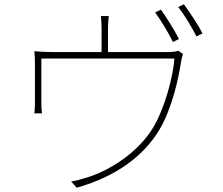

<svg xmlns="http://www.w3.org/2000/svg" viewBox="-20 -849 1040 896"><path d="M731 -804 704 -791C731 -754 768 -693 787 -653L815 -667C793 -711 756 -769 731 -804ZM838 -829 812 -816C841 -779 874 -724 897 -679L925 -693C905 -732 865 -793 838 -829ZM834 -597 812 -612C804 -609 791 -606 758 -606H484V-716C484 -729 485 -755 488 -774H451C453 -755 454 -729 454 -716V-606H225C193 -606 164 -608 140 -610C143 -590 143 -562 143 -542C143 -510 143 -395 143 -364C143 -352 142 -330 140 -320H176C174 -331 173 -352 173 -365C173 -395 173 -528 173 -576H794C788 -494 751 -347 693 -251C627 -142 496 -52 377 -18C355 -11 333 -5 312 -2L338 27C526 -26 651 -124 721 -239C783 -339 815 -492 824 -556C827 -574 831 -590 834 -597Z"/></svg>

Font: Harano Aji Gothic KR ExtraLight
Style: Regular
Weight: 250
Foundry: Masamichi Hosoda
Version: HaranoAjiGothicKR-ExtraLight version 20220220;ttx 4.29.1